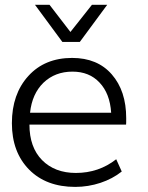

<svg xmlns="http://www.w3.org/2000/svg" viewBox="-20 -749 601 780"><path d="M102.1 -291C107.4 -342.3 126 -383.3 156.7 -413.1C188 -442.9 227.1 -458 274.4 -458C319.8 -458 356.4 -443.4 384.3 -413.6C412.6 -383.8 428.2 -343.3 431.6 -291ZM285.6 10.3C356 10.3 425.3 -12.7 474.6 -52.2L452.1 -102.1C404.8 -64.9 350.1 -46.4 288.1 -46.4C231 -46.4 185.1 -64 150.9 -98.6C116.7 -133.3 99.6 -181.6 99.6 -242.7H492.2C492.7 -246.1 492.7 -254.9 492.7 -269C492.7 -342.8 473.1 -402.3 434.1 -446.8C395.5 -491.2 341.8 -513.7 272.9 -513.7C199.2 -513.7 139.6 -489.3 95.2 -440.4C50.8 -391.6 28.3 -327.6 28.3 -248.5C28.3 -169.9 51.8 -107.4 98.1 -60.1C144.5 -13.2 207 10.3 285.6 10.3ZM304.2 -578.6 415.5 -729.5H353.5L266.1 -619.1L181.2 -729.5H122.1L233.4 -578.6Z"/></svg>

Font: Ride Light
Style: Regular
Weight: 300
Version: Version 3.000